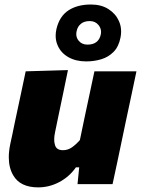

<svg xmlns="http://www.w3.org/2000/svg" viewBox="-20 -817 626 852"><path d="M149.5 14.5Q70 14.5 39 -38.5Q19 -72 19 -119Q19 -146 25.5 -177.5Q30 -199.5 35 -221.5Q39.5 -243.5 45.5 -272.5Q61 -345 72 -396.5Q83 -448 94 -500.5L281.5 -506Q271 -454 260.2 -402.5Q249.5 -351 238 -296.5L224.5 -231Q220.5 -213 220.5 -198Q220.5 -184.5 224 -173.5Q230.5 -150.5 259.5 -150.5Q281 -150.5 299 -163Q317 -175.5 334.5 -195.5L355.5 -296.5Q367.5 -351 377.5 -399.5Q387.5 -448 399 -500.5H585.5Q574.5 -448 563.5 -396.2Q552.5 -344.5 537 -272L525 -214.5Q512 -152.5 501.5 -102.5Q490.5 -52.5 479.5 0H324L331.5 -74.5H317Q287.5 -32.5 243 -9Q198.5 14.5 149.5 14.5ZM362.5 -544.5Q317 -544.5 284 -563Q251 -581.5 236.5 -614Q227 -634.5 227 -658.5Q227 -673 230.5 -688.5Q244 -745 283.8 -771Q323.5 -797 383.5 -797Q429.5 -797 461.5 -776.5Q493.5 -756 508 -723Q517.5 -701.5 517.5 -677Q517.5 -664.5 515 -651.5Q507 -610 484 -586.8Q461 -563.5 429.2 -554Q397.5 -544.5 362.5 -544.5ZM368 -619Q418 -619 427.5 -665Q428.5 -670 428.5 -675Q428.5 -691.5 417.5 -705.5Q403 -723.5 378.5 -723.5Q353.5 -723.5 338.8 -711.2Q324 -699 320 -678.5Q318.5 -671.5 318.5 -665.5Q318.5 -649 329 -636.5Q343 -619 368 -619Z"/></svg>

Font: Heraclito ExtraBold
Style: Italic
Weight: 800
Italic angle: -12°
Designer: Kostas Bartsokas (font) & Cristiano Sobral (main changes)
Foundry: Kostas Bartsokas (font) & Cristiano Sobral (main changes)
Version: Version 1.00;July 8, 2020;FontCreator 13.0.0.2655 64-bit